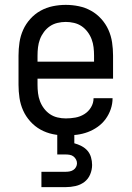

<svg xmlns="http://www.w3.org/2000/svg" viewBox="-20 -548 540 788"><path d="M250 8Q223 8 196.5 2.5Q170 -3 146.5 -16Q123 -29 104.5 -49.5Q86 -70 75 -94.5Q64 -119 60 -146Q56 -173 56 -200V-320Q56 -347 60 -374Q64 -401 75 -425.5Q86 -450 104.5 -470.5Q123 -491 146.5 -504Q170 -517 196.5 -522.5Q223 -528 250 -528Q277 -528 303.5 -522.5Q330 -517 353.5 -504Q377 -491 395.5 -470.5Q414 -450 425 -425.5Q436 -401 440 -374Q444 -347 444 -320V-225H134V-200Q134 -183 136 -166Q138 -149 144 -133Q150 -117 160.5 -103Q171 -89 185 -79.5Q199 -70 216 -66Q233 -62 250 -62Q270 -62 289.5 -65.5Q309 -69 326 -79.5Q343 -90 353.5 -107.5Q364 -125 364 -145H442Q442 -122 434.5 -100Q427 -78 413.5 -59.5Q400 -41 381 -27.5Q362 -14 340.5 -6Q319 2 296 5Q273 8 250 8ZM366 -295V-320Q366 -337 364 -354Q362 -371 356 -387Q350 -403 339.5 -417Q329 -431 315 -440.5Q301 -450 284 -454Q267 -458 250 -458Q233 -458 216 -454Q199 -450 185 -440.5Q171 -431 160.5 -417Q150 -403 144 -387Q138 -371 136 -354Q134 -337 134 -320V-295ZM150 220V157H250Q258 157 266 155.5Q274 154 281 149.5Q288 145 292 137.5Q296 130 296 122Q296 114 292 106.5Q288 99 281.5 94Q275 89 266.5 87.5Q258 86 250 86H215V0H285V40Q300 44 314.5 51.5Q329 59 339 70.5Q349 82 353.5 97.5Q358 113 358 129Q358 149 350 168Q342 187 326 199Q310 211 290 215.5Q270 220 250 220Z"/></svg>

Font: Iosevka srxl
Style: Regular
Weight: 400
Monospace: yes
Designer: Belleve Invis
Foundry: Belleve Invis
Version: Version 33.0.1; ttfautohint (v1.8.3)